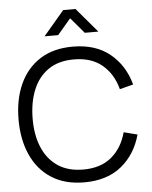

<svg xmlns="http://www.w3.org/2000/svg" viewBox="-62 -991 839 1057"><g transform="rotate(-5 357.5 -462.5)"><path d="M361.7 15Q254 15 180.1 -32.7Q106.2 -80.3 68.1 -164.8Q30 -249.3 30 -360Q30 -470.7 68.1 -555.2Q106.2 -639.7 180.1 -687.3Q254 -735 361.7 -735Q487 -735 566.4 -670.7Q645.8 -606.3 675.3 -498.3L600.3 -479Q577.7 -564.5 518 -614.4Q458.3 -664.3 361.7 -664.3Q277.2 -664.3 221.1 -625.8Q165 -587.3 136.7 -518.7Q108.3 -450 107.7 -360Q107 -270 135.3 -201.5Q163.7 -133 220.4 -94.3Q277.2 -55.7 361.7 -55.7Q458.3 -55.7 518 -105.8Q577.7 -156 600.3 -241L675.3 -221.7Q645.8 -113.7 566.4 -49.3Q487 15 361.7 15ZM287.7 -805H212.7L327.3 -940H395.3L510 -805H435L361.3 -891.7Z"/></g></svg>

Font: Manrope Variable Light
Style: Regular
Weight: 200
Designer: Mikhail Sharanda
Foundry: Mikhail Sharanda
Version: Version 4.505